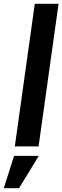

<svg xmlns="http://www.w3.org/2000/svg" viewBox="-57 -770 328 1010"><path d="M21 0 126 -750H251L146 0ZM-37 220 17 50H147L43 220Z"/></svg>

Font: Mohave
Style: Bold Italic
Weight: 700
Italic angle: -8°
Designer: Gumpita Rahayu
Foundry: Tokotype
Version: Version 2.003; ttfautohint (v1.8.3)